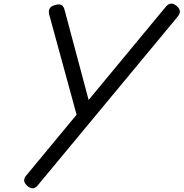

<svg xmlns="http://www.w3.org/2000/svg" viewBox="-20 -1035 1021 1068"><path d="M190 -4Q176 13 161.5 12.5Q147 12 132 -1Q116 -15 114.5 -29.5Q113 -44 127 -60L406 -397L254 -953Q249 -972 255.5 -986Q262 -1000 283 -1006Q307 -1014 320.5 -1007.5Q334 -1001 339 -981L473 -479L902 -997Q916 -1014 931 -1015Q946 -1016 962 -1002Q979 -988 980.5 -973.5Q982 -959 968 -942Z"/></svg>

Font: Playwrite AU TAS
Style: Regular
Weight: 400
Designer: Veronika Burian, José Scaglione
Foundry: TypeTogether
Version: Version 1.002